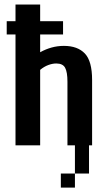

<svg xmlns="http://www.w3.org/2000/svg" viewBox="-20 -645 478 852"><path d="M375 62.5V125H312.5V62.5ZM375 0V62.5H312.5V0ZM312.5 125V187.5H250V125ZM48.8 -625H158.2V-413.1Q182.6 -426.8 209 -434.1Q235.4 -441.4 263.7 -441.4Q324.2 -441.4 356.4 -407.7Q388.7 -374 388.7 -290V0H279.3V-282.2Q279.3 -325.2 269 -344.2Q258.8 -363.3 229.5 -363.3Q212.9 -363.3 194.3 -356.4Q175.8 -349.6 158.2 -335V0H48.8ZM9.8 -492.2V-550.8H259.8V-492.2Z"/></svg>

Font: Sudo Variable
Style: Regular
Weight: 400
Monospace: yes
Designer: Jens Kutilek
Foundry: Jens Kutilek
Version: Version 0.040